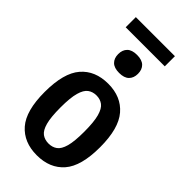

<svg xmlns="http://www.w3.org/2000/svg" viewBox="-286 -992 1070 1070"><g transform="rotate(45 249.0 -457.5)"><path d="M249.5 10Q147 10 89 -56.2Q31 -122.5 31 -270.5Q31 -420.5 88.8 -487.2Q146.5 -554 249.5 -554Q351.5 -554 409.5 -486.5Q467.5 -419 467.5 -271.5Q467.5 -122.5 409.8 -56.2Q352 10 249.5 10ZM249.5 -82.5Q279 -82.5 300.2 -97.8Q321.5 -113 332.8 -153.5Q344 -194 344 -269.5Q344 -347 332.5 -388.5Q321 -430 299.8 -445.8Q278.5 -461.5 249.5 -461.5Q220 -461.5 198.8 -446Q177.5 -430.5 166 -389.5Q154.5 -348.5 154.5 -272.5Q154.5 -195.5 165.8 -154.5Q177 -113.5 198.2 -98Q219.5 -82.5 249.5 -82.5ZM249.5 -639Q210 -639 190.8 -658Q171.5 -677 171.5 -710Q171.5 -743 190.8 -762Q210 -781 249.5 -781Q289 -781 308.2 -762Q327.5 -743 327.5 -710Q327.5 -677 308.2 -658Q289 -639 249.5 -639ZM95.5 -845V-925H403.5V-845Z"/></g></svg>

Font: Encode Sans Cnd SmBold
Style: Regular
Weight: 600
Width: 3
Designer: Multiple Designers
Foundry: Impallari Type
Version: Version 3.002; ttfautohint (v1.8.3) -l 8 -r 50 -G 200 -x 14 